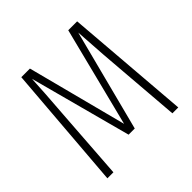

<svg xmlns="http://www.w3.org/2000/svg" viewBox="-177 -838 992 992"><g transform="rotate(-45 319.5 -342.0)"><path d="M578 0H535L508 -335Q498 -447 486 -639L342 -82H297L148 -639Q146 -580 128 -340L104 0H60L115 -684H178L320 -138L458 -684H523Z"/></g></svg>

Font: Fira Sans Extra Condensed ExtraLight
Style: Regular
Weight: 275
Width: 1
Designer: Carrois Corporate & Edenspiekermann AG
Foundry: Carrois Corporate GbR & Edenspiekermann AG
Version: Version 4.203